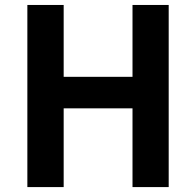

<svg xmlns="http://www.w3.org/2000/svg" viewBox="-20 -761 797 781"><path d="M91.3 0V-740.8H239V-448.5H519V-740.8H666.2V0H519V-320.3H239V0Z"/></svg>

Font: Shanggu Sans SC VF
Style: Regular
Weight: 250
Designer: GuiWonder
Version: Version 1.021